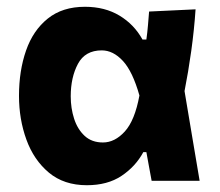

<svg xmlns="http://www.w3.org/2000/svg" viewBox="-20 -533 649 566"><path d="M236 13Q168.5 13 124 -24.2Q79.5 -61.5 57.8 -121.5Q36 -181.5 36 -250.5Q36 -324.5 56.8 -384Q77.5 -443.5 120.8 -478.2Q164 -513 230.5 -513Q289 -513 332.2 -487Q375.5 -461 400 -416.5H411.5Q414.5 -438 416.2 -458.5Q418 -479 419.5 -499L556.5 -505.5Q552.5 -445.5 543.8 -382.8Q535 -320 524 -264.5Q535.5 -198.5 546.2 -132.2Q557 -66 568.5 0H427Q423 -21 419.2 -42.2Q415.5 -63.5 411.5 -84.5H402.5Q379.5 -42 338.2 -14.5Q297 13 236 13ZM283.5 -113Q318.5 -113 348 -145.5Q377.5 -178 391 -251.5Q371 -322.5 342.2 -353.5Q313.5 -384.5 280 -384.5Q231 -384.5 209.8 -344.8Q188.5 -305 188.5 -249Q188.5 -214 198.5 -183Q208.5 -152 229.5 -132.5Q250.5 -113 283.5 -113Z"/></svg>

Font: Commissioner
Style: Bold
Weight: 700
Designer: Kostas Bartsokas
Foundry: Kostas Bartsokas
Version: Version 1.000; ttfautohint (v1.8.3)